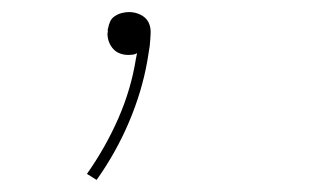

<svg xmlns="http://www.w3.org/2000/svg" viewBox="-20 -83 540 318"><path d="M140 215 124 205Q155 161 176 113Q197 65 205 15L207 5Q204 7 200 7.5Q196 8 193 8Q185 8 178.5 5.5Q172 3 167.5 -2Q163 -7 160.5 -13.5Q158 -20 158 -28Q159 -30 158.5 -32Q158 -34 159 -36Q160 -42 162.5 -47.5Q165 -53 170.5 -56.5Q176 -60 182 -61.5Q188 -63 194 -63Q204 -63 213 -58.5Q222 -54 226 -46Q230 -38 229.5 -27.5Q229 -17 228 -7L224 18Q215 69 193.5 119.5Q172 170 140 215Z"/></svg>

Font: Iosevka Curly Slab Thin
Style: Italic
Weight: 100
Italic angle: -9°
Monospace: yes
Designer: Belleve Invis
Foundry: Belleve Invis
Version: Version 22.1.2; ttfautohint (v1.8.4)